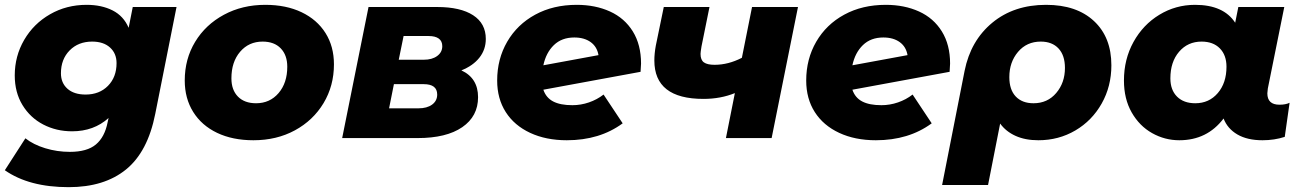

<svg xmlns="http://www.w3.org/2000/svg" viewBox="-34 -571 5394 794"><path d="M696 -542 608 -100Q577 57 487 130Q397 203 250 203Q86 203 -14 133L71 1Q104 27 153 42Q202 57 255 57Q326 57 362.5 26.5Q399 -4 411 -65L415 -83Q354 -28 264 -28Q199 -28 145 -56Q91 -84 59 -136.5Q27 -189 27 -259Q27 -339 66 -406Q105 -473 173 -512Q241 -551 324 -551Q386 -551 431.5 -528Q477 -505 498 -456L515 -542ZM448 -310Q448 -350 421 -374.5Q394 -399 347 -399Q290 -399 254 -362.5Q218 -326 218 -268Q218 -228 245 -204Q272 -180 320 -180Q377 -180 412.5 -216Q448 -252 448 -310Z M730 -238Q730 -327 773 -398Q816 -469 892 -510Q968 -551 1063 -551Q1149 -551 1213 -520.5Q1277 -490 1312 -434.5Q1347 -379 1347 -305Q1347 -216 1304 -144.5Q1261 -73 1185.5 -32Q1110 9 1014 9Q928 9 864 -21.5Q800 -52 765 -108Q730 -164 730 -238ZM1154 -295Q1154 -343 1127 -371Q1100 -399 1052 -399Q995 -399 959 -357Q923 -315 923 -247Q923 -199 950 -171.5Q977 -144 1025 -144Q1082 -144 1118 -186Q1154 -228 1154 -295Z M1943 -169Q1943 -90 1877.5 -45Q1812 0 1693 0H1381L1490 -542H1774Q1870 -542 1922.5 -508Q1975 -474 1975 -410Q1975 -366 1948.5 -332.5Q1922 -299 1874 -280Q1943 -248 1943 -169ZM1615 -324H1719Q1753 -324 1774 -339.5Q1795 -355 1795 -380Q1795 -401 1780.5 -411.5Q1766 -422 1739 -422H1635ZM1774 -180Q1774 -223 1718 -223H1595L1575 -123H1696Q1732 -123 1753 -138.5Q1774 -154 1774 -180Z M2617 -308Q2617 -298 2615 -274L2213 -200Q2224 -167 2253.5 -151.5Q2283 -136 2333 -136Q2368 -136 2401.5 -147.5Q2435 -159 2462 -180L2541 -61Q2446 9 2310 9Q2224 9 2158.5 -21.5Q2093 -52 2057.5 -107.5Q2022 -163 2022 -238Q2022 -327 2063.5 -398.5Q2105 -470 2179.5 -510.5Q2254 -551 2351 -551Q2428 -551 2488.5 -523.5Q2549 -496 2583 -441Q2617 -386 2617 -308ZM2213 -301 2441 -343Q2435 -378 2408.5 -397Q2382 -416 2341 -416Q2289 -416 2256.5 -384.5Q2224 -353 2213 -301Z M3266 -542 3157 0H2968L3005 -186Q2946 -162 2875 -162Q2672 -162 2672 -321Q2672 -349 2678 -382L2711 -542H2900L2867 -379Q2863 -355 2863 -348Q2863 -323 2877 -313Q2891 -303 2921 -303Q2978 -303 3034 -332L3076 -542Z M3895 -308Q3895 -298 3893 -274L3491 -200Q3502 -167 3531.5 -151.5Q3561 -136 3611 -136Q3646 -136 3679.5 -147.5Q3713 -159 3740 -180L3819 -61Q3724 9 3588 9Q3502 9 3436.5 -21.5Q3371 -52 3335.5 -107.5Q3300 -163 3300 -238Q3300 -327 3341.5 -398.5Q3383 -470 3457.5 -510.5Q3532 -551 3629 -551Q3706 -551 3766.5 -523.5Q3827 -496 3861 -441Q3895 -386 3895 -308ZM3491 -301 3719 -343Q3713 -378 3686.5 -397Q3660 -416 3619 -416Q3567 -416 3534.5 -384.5Q3502 -353 3491 -301Z M4562 -301Q4562 -214 4522 -143Q4482 -72 4413 -31.5Q4344 9 4260 9Q4206 9 4166 -9Q4126 -27 4102 -60L4052 194H3862L3955 -278Q3980 -403 4069.5 -477Q4159 -551 4292 -551Q4418 -551 4490 -484Q4562 -417 4562 -301ZM4370 -290Q4370 -342 4343.5 -370.5Q4317 -399 4270 -399Q4212 -399 4176 -356.5Q4140 -314 4140 -252Q4140 -200 4166.5 -172Q4193 -144 4240 -144Q4298 -144 4334 -186.5Q4370 -229 4370 -290Z M5299 -146 5279 -5Q5236 9 5187 9Q5124 9 5083 -15Q5042 -39 5026 -81Q4958 9 4843 9Q4783 9 4730.5 -20.5Q4678 -50 4646 -106Q4614 -162 4614 -238Q4614 -326 4653.5 -397.5Q4693 -469 4760.5 -510Q4828 -551 4908 -551Q5026 -551 5074 -477L5087 -542H5277L5209 -205Q5207 -191 5207 -185Q5207 -138 5257 -138Q5283 -138 5299 -146ZM5038 -295Q5038 -343 5010.5 -371Q4983 -399 4935 -399Q4878 -399 4842 -357Q4806 -315 4806 -247Q4806 -199 4833.5 -171.5Q4861 -144 4909 -144Q4966 -144 5002 -186Q5038 -228 5038 -295Z"/></svg>

Font: Montserrat Alternates ExtraBold
Style: Italic
Weight: 800
Italic angle: -11.3°
Designer: Julieta Ulanovsky
Foundry: Julieta Ulanovsky
Version: Version 7.200